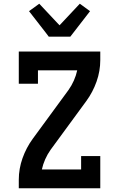

<svg xmlns="http://www.w3.org/2000/svg" viewBox="-20 -1012 640 1032"><path d="M81 0V-46Q81 -105 101 -161.5Q121 -218 156 -266L348 -528Q365 -552 377 -579Q389 -606 395 -634H184V-562H81V-735H519V-689Q519 -630 499 -573.5Q479 -517 444 -469L252 -207Q235 -183 223 -156Q211 -129 205 -101H416V-173H519V0ZM242 -815 227 -835 136 -952 191 -992 300 -876 409 -992 464 -952 358 -815Z"/></svg>

Font: Iosevka Book
Style: Bold
Weight: 700
Designer: Belleve Invis
Foundry: Belleve Invis
Version: Version 28.0.7; ttfautohint (v1.8.3)